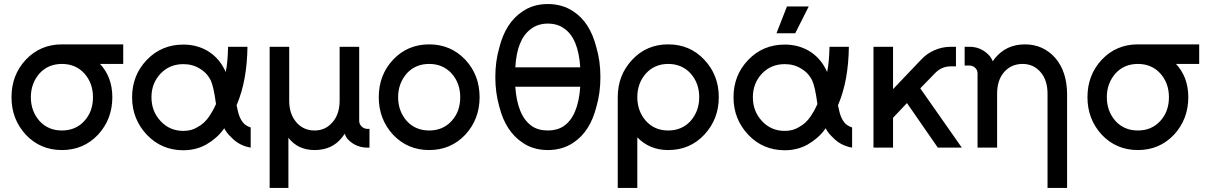

<svg xmlns="http://www.w3.org/2000/svg" viewBox="-20 -732 5973 952"><path d="M287 -512Q180 -512 108 -436Q37 -360 37 -250Q37 -141 108 -64Q180 12 287 12Q394 12 466 -64Q537 -141 537 -250Q537 -275 533 -298.5Q529 -322 521 -343Q513 -364 501.5 -382Q490 -400 476 -415H591V-512ZM287 -415Q355 -415 398 -368Q441 -320 441 -250Q441 -215 430.5 -185.5Q420 -156 398 -132Q355 -85 287 -85Q219 -85 176 -132Q133 -181 133 -250Q133 -285 144 -314.5Q155 -344 176 -368Q219 -415 287 -415Z M889 -511Q781 -511 708 -435Q635 -359 635 -250Q635 -195 653.5 -148.5Q672 -102 708 -64Q781 13 889 13Q951 13 1002 -15Q1028 -30 1050.5 -49.5Q1073 -69 1092 -96Q1099 -82 1108.5 -70.5Q1118 -59 1129 -49Q1147 -30 1170.5 -17.5Q1194 -5 1223 0V-100Q1211 -104 1200.5 -110.5Q1190 -117 1183 -127Q1175 -137 1169 -151Q1163 -165 1159 -183Q1158 -188 1156.5 -194.5Q1155 -201 1153 -210Q1180 -273 1193 -345.5Q1206 -418 1207 -500H1111Q1110 -465 1107.5 -433.5Q1105 -402 1099 -374Q1097 -381 1093.5 -387Q1090 -393 1087 -399Q1059 -450 1007 -481Q954 -511 889 -511ZM889 -414Q935 -414 970 -392Q1007 -371 1026 -331Q1032 -318 1038.5 -289.5Q1045 -261 1051 -216Q1042 -196 1033.5 -181Q1025 -166 1018 -156Q995 -121 960 -102Q944 -92 926.5 -87.5Q909 -83 889 -83Q821 -83 776 -132Q731 -180 731 -250Q731 -319 776 -367Q821 -414 889 -414Z M1540 12Q1628 12 1677 -52Q1680 -56 1683 -60Q1686 -64 1689 -69Q1692 -61 1696 -53.5Q1700 -46 1707 -39Q1746 0 1802 0H1812V-93H1802Q1785 -93 1773 -105Q1761 -117 1761 -133V-500H1664V-233Q1664 -166 1628 -125Q1593 -85 1540 -85Q1485 -85 1450 -125Q1414 -166 1414 -233V-500H1317V200H1410V-49Q1457 12 1540 12Z M2108 -512Q2001 -512 1929 -436Q1858 -360 1858 -250Q1858 -141 1929 -64Q2001 12 2108 12Q2215 12 2287 -64Q2358 -141 2358 -250Q2358 -360 2287 -436Q2215 -512 2108 -512ZM2108 -415Q2176 -415 2219 -368Q2262 -320 2262 -250Q2262 -215 2251.5 -185.5Q2241 -156 2219 -132Q2176 -85 2108 -85Q2040 -85 1997 -132Q1954 -181 1954 -250Q1954 -285 1965 -314.5Q1976 -344 1997 -368Q2040 -415 2108 -415Z M2696 -615Q2744 -615 2777 -591Q2848 -542 2857 -398H2535Q2543 -537 2611 -587Q2646 -615 2696 -615ZM2696 -712Q2623 -712 2569 -674Q2487 -619 2456 -497Q2446 -463 2441 -426.5Q2436 -390 2436 -350Q2436 -310 2441 -273.5Q2446 -237 2456 -202Q2472 -140 2500.5 -96.5Q2529 -53 2569 -26Q2623 12 2696 12Q2770 12 2825 -26Q2865 -53 2893 -96.5Q2921 -140 2937 -202Q2947 -237 2952 -273.5Q2957 -310 2957 -350Q2957 -390 2952 -426.5Q2947 -463 2937 -497Q2906 -620 2825 -674Q2770 -712 2696 -712ZM2857 -302Q2847 -155 2774 -106Q2742 -85 2696 -85Q2649 -85 2617 -107Q2545 -157 2535 -302Z M3293 -415Q3361 -415 3404 -368Q3447 -320 3447 -250Q3447 -181 3404 -132Q3361 -85 3293 -85Q3226 -85 3183 -132Q3140 -181 3140 -250Q3140 -320 3183 -368Q3226 -415 3293 -415ZM3293 -512Q3186 -512 3115 -436Q3043 -360 3043 -250V200H3140V-51Q3201 12 3293 12Q3401 12 3472 -64Q3544 -141 3544 -250Q3544 -360 3472 -436Q3401 -512 3293 -512Z M3871 -511Q3763 -511 3690 -435Q3617 -359 3617 -250Q3617 -195 3635.5 -148.5Q3654 -102 3690 -64Q3763 13 3871 13Q3933 13 3984 -15Q4010 -30 4032.5 -49.5Q4055 -69 4074 -96Q4081 -82 4090.5 -70.5Q4100 -59 4111 -49Q4129 -30 4152.5 -17.5Q4176 -5 4205 0V-100Q4193 -104 4182.5 -110.5Q4172 -117 4165 -127Q4157 -137 4151 -151Q4145 -165 4141 -183Q4140 -188 4138.5 -194.5Q4137 -201 4135 -210Q4162 -273 4175 -345.5Q4188 -418 4189 -500H4093Q4092 -465 4089.5 -433.5Q4087 -402 4081 -374Q4079 -381 4075.5 -387Q4072 -393 4069 -399Q4041 -450 3989 -481Q3936 -511 3871 -511ZM3871 -414Q3917 -414 3952 -392Q3989 -371 4008 -331Q4014 -318 4020.5 -289.5Q4027 -261 4033 -216Q4024 -196 4015.5 -181Q4007 -166 4000 -156Q3977 -121 3942 -102Q3926 -92 3908.5 -87.5Q3891 -83 3871 -83Q3803 -83 3758 -132Q3713 -180 3713 -250Q3713 -319 3758 -367Q3803 -414 3871 -414ZM3830 -567H3923L3990 -700H3882Z M4311 -500V0H4408V-148L4477 -221L4630 0H4749L4543 -294L4618 -371Q4650 -403 4694 -403H4720V-500H4694Q4651 -500 4611 -482Q4593 -474 4577 -462.5Q4561 -451 4547 -436L4408 -290V-500Z M5271 200V-264Q5271 -319 5256.5 -364.5Q5242 -410 5213 -444Q5153 -512 5062 -512Q4970 -512 4914 -444Q4911 -440 4908 -436Q4905 -432 4903 -428Q4899 -437 4894 -445Q4889 -453 4881 -461Q4842 -500 4787 -500H4763V-407H4787Q4804 -407 4816 -395Q4827 -384 4827 -367V0H4859H4909H4924V-267Q4924 -335 4959 -375Q4995 -415 5050 -415Q5104 -415 5139 -375Q5174 -335 5174 -267V200Z M5622 -512Q5515 -512 5443 -436Q5372 -360 5372 -250Q5372 -141 5443 -64Q5515 12 5622 12Q5729 12 5801 -64Q5872 -141 5872 -250Q5872 -275 5868 -298.5Q5864 -322 5856 -343Q5848 -364 5836.5 -382Q5825 -400 5811 -415H5926V-512ZM5622 -415Q5690 -415 5733 -368Q5776 -320 5776 -250Q5776 -215 5765.5 -185.5Q5755 -156 5733 -132Q5690 -85 5622 -85Q5554 -85 5511 -132Q5468 -181 5468 -250Q5468 -285 5479 -314.5Q5490 -344 5511 -368Q5554 -415 5622 -415Z"/></svg>

Font: Unageo
Style: Medium
Weight: 500
Designer: Richard Sepsi
Foundry: Richard Sepsi
Version: Version 2.000